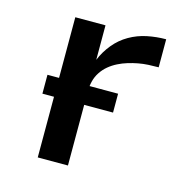

<svg xmlns="http://www.w3.org/2000/svg" viewBox="-84 -608 669 688"><g transform="rotate(15 250.0 -264.0)"><path d="M115 0V-520H227V-392Q240 -424 262.5 -451.5Q285 -479 315.5 -496.5Q346 -514 380.5 -521Q415 -528 450 -528V-424Q431 -424 412 -423Q393 -422 374.5 -418.5Q356 -415 338 -409.5Q320 -404 303 -395.5Q286 -387 271.5 -375Q257 -363 246.5 -347Q236 -331 231.5 -312.5Q227 -294 227 -276V0ZM72 -225V-295H334V-225Z"/></g></svg>

Font: Iosevka Algr
Style: Bold
Weight: 700
Monospace: yes
Designer: Belleve Invis
Foundry: Belleve Invis
Version: Version 26.0.2; ttfautohint (v1.8.3)